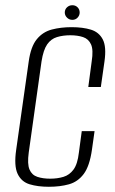

<svg xmlns="http://www.w3.org/2000/svg" viewBox="-20 -703 441 735"><path d="M167 12Q125 12 93.5 2.5Q62 -7 47.5 -37.5Q33 -68 42 -130L90 -468Q98 -525 121 -553Q144 -581 178.5 -590Q213 -599 254 -599Q297 -599 328 -589.5Q359 -580 373.5 -552Q388 -524 380 -468L366 -370H318L331 -468Q338 -512 328.5 -533Q319 -554 298 -561Q277 -568 249 -568Q221 -568 198 -561Q175 -554 160.5 -533Q146 -512 139 -468L90 -119Q84 -75 93 -54Q102 -33 123 -26Q144 -19 172 -19Q200 -19 223 -26Q246 -33 261.5 -54Q277 -75 282 -119L293 -201H342L332 -130Q323 -67 300.5 -37Q278 -7 244 2.5Q210 12 167 12ZM257 -627Q245 -627 236.5 -635.5Q228 -644 228 -655Q228 -667 236.5 -675Q245 -683 257 -683Q269 -683 277 -675Q285 -667 285 -655Q285 -644 277 -635.5Q269 -627 257 -627Z"/></svg>

Font: Alumni Sans Thin Light
Style: Italic
Weight: 300
Italic angle: -8°
Version: Version 1.016